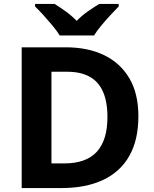

<svg xmlns="http://www.w3.org/2000/svg" viewBox="-20 -954 780 974"><path d="M682 -364Q682 -244 636 -163Q590 -82 502.5 -41Q415 0 292 0H90V-714H314Q426 -714 508.5 -674Q591 -634 636.5 -556.5Q682 -479 682 -364ZM525 -360Q525 -439 502 -490Q479 -541 433.5 -565.5Q388 -590 322 -590H241V-125H306Q417 -125 471 -184Q525 -243 525 -360ZM283 -774Q269 -797 246.5 -824Q224 -851 200.5 -877Q177 -903 158 -921V-934H257Q283 -918 313 -896.5Q343 -875 369 -848Q395 -875 426 -896.5Q457 -918 483 -934H582V-921Q564 -903 540 -877Q516 -851 493.5 -824Q471 -797 457 -774Z"/></svg>

Font: Noto Sans Devanagari
Style: Regular
Weight: 400
Designer: Jelle Bosma - Monotype Design Team
Foundry: Monotype Imaging Inc.
Version: Version 2.003